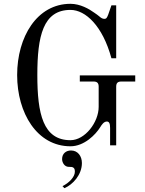

<svg xmlns="http://www.w3.org/2000/svg" viewBox="-20 -750 760 1008"><path d="M306 85C306 104 319 126 341 126C352 126 359 126 365 130C371.8 134.5 373 142 373 152C373 179 342 211 308 227L318 238C363 219 410 167 410 106C410 69 388 40 353 40C327 40 306 56 306 85ZM70 -356C70 -157 174 18 350 18C422 18 482 -43 506 -82C514 -95 525 -112 541 -112C554 -112 558 -100 558 -78V13H590V-295C590 -314 598 -322 617 -322H690V-354H399V-322H471C490 -322 498 -314 498 -295V-189C498 -108 426 -14 350 -14C206 -14 176 -153 176 -356C176 -560 206 -698 350 -698C429 -698 519 -614 565 -444H590V-722H565L548 -673C542 -658 539 -651 528 -651C519 -651 511 -655 500 -665C494 -670 486 -676 474 -684C448 -703 401 -730 350 -730C174 -730 70 -556 70 -356Z"/></svg>

Font: Old Standard
Style: Regular
Weight: 400
Designer: Alexey Kryukov <alexios@thessalonica.org.ru>
Version: Version 2.0